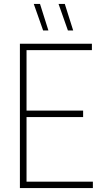

<svg xmlns="http://www.w3.org/2000/svg" viewBox="-20 -964 513 984"><path d="M82 0V-740H451V-707H116V-33H456V0ZM112 -364V-397H406V-364ZM328 -808 280 -944H312L355 -808ZM201 -808 153 -944H185L228 -808Z"/></svg>

Font: Encode Sans SC Condensed Thin
Style: Regular
Weight: 100
Width: 3
Designer: Multiple Designers
Foundry: Impallari Type
Version: Version 3.002